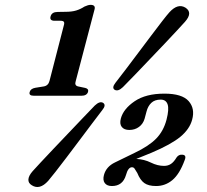

<svg xmlns="http://www.w3.org/2000/svg" viewBox="-20 -736 832 772"><path d="M200 -652.5Q178 -652.5 183.5 -670.5Q188.5 -688 212 -688L243 -688.5Q269 -688.5 286.2 -693.8Q303.5 -699 319.5 -709.5Q334.5 -716.5 344 -716.5Q365.5 -716.5 360 -697.5L284.5 -410Q278.5 -392 294 -388.5L322.5 -382.5Q337.5 -379 334 -366.5Q329 -351 307.5 -351H116.5Q94.5 -351 99.5 -366.5Q103 -379.5 122 -383L156 -388.5Q174 -391.5 179 -410.5L236 -631.5Q240 -644 236.8 -648.2Q233.5 -652.5 223.5 -652.5ZM474 -385.5Q454.5 -367 441 -375Q428.5 -383 444.5 -403.5Q462.5 -426.5 486.8 -458.5Q511 -490.5 537.5 -525.8Q564 -561 588.8 -594Q613.5 -627 632.8 -651.8Q652 -676.5 661.5 -687Q695.5 -724 726 -705Q756.5 -685 723.5 -648Q714.5 -638 693 -614.8Q671.5 -591.5 642.8 -561.2Q614 -531 583 -498.5Q552 -466 523.5 -436.2Q495 -406.5 474 -385.5ZM361 -311.5Q381 -330.5 394.5 -322.5Q408 -313.5 391 -293Q374 -271 350 -239Q326 -207 299.5 -171.8Q273 -136.5 248 -103.5Q223 -70.5 203.2 -45.2Q183.5 -20 173.5 -8.5Q139.5 29 108 9Q93 0 94.2 -15Q95.5 -30 111.5 -48Q121.5 -59 143.5 -82.8Q165.5 -106.5 194.5 -137Q223.5 -167.5 254.5 -200Q285.5 -232.5 313.5 -262Q341.5 -291.5 361 -311.5ZM398 -32.5Q407 -66 442.5 -83L520.5 -121Q578.5 -148.5 608 -178.8Q637.5 -209 649.5 -254.5Q660.5 -297 654 -316.2Q647.5 -335.5 626 -335.5Q602 -335.5 588.2 -322.2Q574.5 -309 569 -287L561.5 -259Q555.5 -238 539 -225.8Q522.5 -213.5 500 -213.5Q479 -213.5 469.5 -225.8Q460 -238 466 -260Q476.5 -298.5 521.5 -329Q566.5 -359.5 641 -359.5Q712 -359.5 738.5 -329.5Q765 -299.5 752.5 -254.5Q742.5 -217 705.5 -186.2Q668.5 -155.5 589.5 -122L528 -97Q560 -95.5 586.8 -82.2Q613.5 -69 639.5 -69Q655.5 -69 667.2 -76.8Q679 -84.5 690 -103Q698.5 -115 712 -114Q731.5 -113.5 722.5 -92Q702 -36 673.2 -12Q644.5 12 607.5 12Q577 12 560.2 0Q543.5 -12 532 -40.5Q525 -52 521.2 -57.8Q517.5 -63.5 510.5 -63.5Q495 -63.5 486.5 -32Q473.5 12 430 12Q410 12 401.2 0Q392.5 -12 398 -32.5Z"/></svg>

Font: Fraunces 9pt S000 SemiBold
Style: Italic
Weight: 600
Italic angle: -16°
Version: Version 1.000; ttfautohint (v1.8.3)